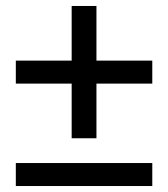

<svg xmlns="http://www.w3.org/2000/svg" viewBox="-20 -638 563 643"><path d="M33 -435H220V-618H303V-435H490V-358H303V-175H220V-358H33ZM33 -92H490V-15H33Z"/></svg>

Font: Mozilla Text BETA Medium
Style: Regular
Weight: 500
Designer: Studio DRAMA
Foundry: Studio DRAMA
Version: Version 0.100